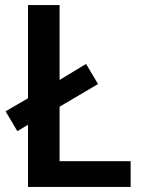

<svg xmlns="http://www.w3.org/2000/svg" viewBox="-20 -734 562 754"><path d="M90 0V-244L48 -219L2 -297L90 -348V-714H214V-420L318 -483L365 -404L214 -315V-101H493V0Z"/></svg>

Font: Noto Sans Display Medium
Style: Regular
Weight: 500
Designer: Monotype Design Team
Foundry: Monotype Imaging Inc.
Version: Version 1.900